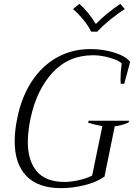

<svg xmlns="http://www.w3.org/2000/svg" viewBox="-20 -964 694 994"><path d="M358 -917 391 -944Q415 -923 437.5 -895Q460 -867 474 -842H479Q502 -867 536 -894.5Q570 -922 603 -944L626 -917Q591 -895 551 -862.5Q511 -830 484 -800H452Q437 -831 410.5 -863Q384 -895 358 -917ZM56 -232Q56 -288 69 -350Q91 -461 144 -542Q197 -623 275 -666.5Q353 -710 449 -710Q513 -710 571 -692Q629 -674 654 -644L623 -530H605Q604 -536 604 -554Q604 -590 610 -636Q594 -652 548.5 -665Q503 -678 462 -678Q335 -678 252 -588Q169 -498 138 -350Q124 -283 124 -229Q124 -132 170.5 -77Q217 -22 316 -22Q344 -22 385 -30.5Q426 -39 457 -55L510 -311Q466 -319 436 -329L439 -339H648L646 -330Q610 -314 574 -310L521 -50Q481 -21 418.5 -5.5Q356 10 296 10Q177 10 116.5 -53Q56 -116 56 -232Z"/></svg>

Font: Trirong Light
Style: Italic
Weight: 300
Italic angle: -12°
Designer: Katatrad Team
Foundry: CadsonDemak
Version: Version 1.001